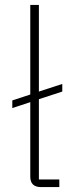

<svg xmlns="http://www.w3.org/2000/svg" viewBox="-20 -760 301 780"><path d="M221 -31H138V-357L233 -388V-419L138 -388V-740H103V-376L30 -352V-321L103 -345V-42C103 -15 117 0 146 0H221Z"/></svg>

Font: IBM Plex Thai ExtraLight
Style: Regular
Weight: 200
Designer: Mike Abbink, Paul van der Laan, Pieter van Rosmalen, Ben Mitchell, Mark Frömberg
Foundry: Bold Monday
Version: Version 1.0